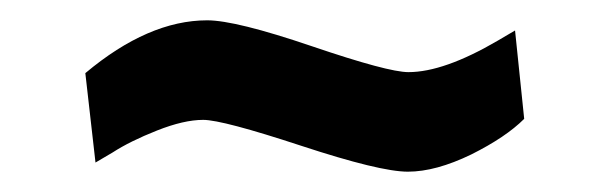

<svg xmlns="http://www.w3.org/2000/svg" viewBox="-20 -350 600 189"><path d="M444 -198Q409 -181 381.5 -181Q354 -181 276.5 -206.5Q199 -232 180 -232Q161 -232 134.5 -221.5Q108 -211 91 -200L74 -190L64 -278Q126 -330 184 -330Q212 -330 287 -304.5Q362 -279 382 -279Q417 -279 470 -310L487 -320L496 -233Q478 -215 444 -198Z"/></svg>

Font: Titillium Web[RUS by Daymarius]
Style: Regular
Weight: 600
Designer: Cyrillization by Daymarius
Foundry: Cyrillization by Daymarius
Version: Version 1.002 September 11, 2018